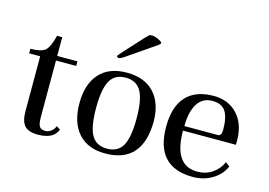

<svg xmlns="http://www.w3.org/2000/svg" viewBox="-89 -826 1413 1009"><g transform="rotate(15 617.0 -321.5)"><path d="M179 6Q128 6 106.5 -18Q85 -42 85 -96V-395H25V-420Q84 -420 105.5 -439Q127 -458 143 -522H171V-420H281V-395H171V-88Q171 -50 180 -36.5Q189 -23 212 -23Q228 -23 243.5 -34.5Q259 -46 264 -63L285 -50Q265 6 179 6Z M546 10Q451 10 399.5 -48Q348 -106 348 -211Q348 -314 399.5 -372Q451 -430 549 -430Q646 -430 698 -373Q750 -316 750 -216Q747 10 546 10ZM659 -209Q659 -312 633.5 -357.5Q608 -403 549 -403Q490 -403 464.5 -357.5Q439 -312 439 -209Q439 -107 464.5 -62Q490 -17 549 -17Q608 -17 633.5 -62Q659 -107 659 -209ZM488 -493Q475 -493 475 -501Q475 -504 493 -524L588 -628Q603 -644 609 -649Q613 -653 624 -653Q640 -653 660.5 -643Q681 -633 681 -627Q681 -621 671 -614L508 -502Q496 -495 488 -493Z M1023 10Q820 10 820 -209Q820 -318 871 -374Q922 -430 1021 -430Q1100 -430 1148.5 -379Q1197 -328 1199 -241V-212H911Q911 -24 1037 -23Q1085 -23 1120 -47Q1155 -71 1172 -110L1195 -93Q1175 -46 1128 -18Q1081 10 1023 10ZM912 -237H1094Q1114 -237 1114 -270Q1114 -339 1092.5 -371Q1071 -403 1021 -403Q967 -403 939.5 -358.5Q912 -314 912 -237Z"/></g></svg>

Font: UnnaRegular
Style: Regular
Weight: 400
Designer: Jorge de Buen Unna
Foundry: Omnibus-Type
Version: Version 2.008;hotconv 1.0.109;makeotfexe 2.5.65596